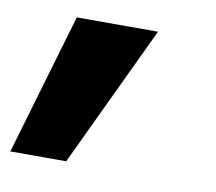

<svg xmlns="http://www.w3.org/2000/svg" viewBox="-76 -173 485 431"><g transform="rotate(10 166.5 42.0)"><path d="M-27.8 203.1 66.9 -119.1H252L99.6 203.1Z"/></g></svg>

Font: Inter 16pt Black
Style: Italic
Weight: 900
Italic angle: -9.3988°
Version: Version 4.001;git-66647c0bb